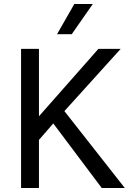

<svg xmlns="http://www.w3.org/2000/svg" viewBox="-20 -946 650 966"><path d="M86 0V-700H176V-361L475 -700H587L304 -387L608 0H492L248 -325L176 -242V0ZM267 -774 354 -926H447L341 -774Z"/></svg>

Font: Liter
Style: Regular
Weight: 400
Designer: Anton Skugarov
Foundry: skugi
Version: Version 1.004; ttfautohint (v1.8.4.7-5d5b)